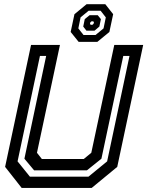

<svg xmlns="http://www.w3.org/2000/svg" viewBox="-20 -920 721 940"><path d="M86 0 5 -103 132 -700H273.5L161 -172L185 -141.5H390L427 -172L539.5 -700H681L554 -103L429 0ZM126.5 -55H413L504.5 -130L614 -646H583.5L476.5 -143L405.5 -86H147L99.5 -143L206 -646H175.5L66 -130ZM365 -715 326 -763.5 344.5 -850.5 404 -899.5H495.5L534 -850.5L515.5 -763.5L456.5 -715ZM389 -748.5H447.5L487 -781L498 -835L472.5 -867.5H414L374.5 -835L363.5 -781ZM403 -770 387.5 -790 395 -826.5 418.5 -845.5H458.5L474 -826.5L466.5 -790L443 -770ZM424 -798.5H432.5L438 -803.5L440 -811L436.5 -815.5H428L422.5 -811L420.5 -803.5Z"/></svg>

Font: Tourney SemiBold
Style: Italic
Weight: 600
Italic angle: -12°
Version: Version 1.015